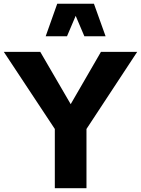

<svg xmlns="http://www.w3.org/2000/svg" viewBox="-24 -996 746 1016"><path d="M534.7 -804.2H422.4L376.5 -912.1L330.6 -804.2H217.8L278.8 -976.1H473.1ZM510.3 -721.7H702.1L433.6 -313.5V0H266.1V-313.5L-3.9 -721.7H189L350.1 -444.8Z"/></svg>

Font: Estedad-FD ExtraBold
Style: Regular
Weight: 800
Designer: Amin Abedi
Version: Version 7.3